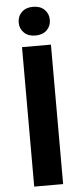

<svg xmlns="http://www.w3.org/2000/svg" viewBox="-61 -943 414 975"><g transform="rotate(-5 146.0 -455.0)"><path d="M220.2 0H72.8V-710.9H220.2ZM146 -763.7Q109.9 -763.7 88.4 -784.4Q66.9 -805.2 66.9 -836.4Q66.9 -868.7 88.4 -889.4Q109.9 -910.2 146 -910.2Q182.6 -910.2 204.1 -889.4Q225.6 -868.7 225.6 -836.4Q225.6 -805.2 204.1 -784.4Q182.6 -763.7 146 -763.7Z"/></g></svg>

Font: Heebo
Style: Bold
Weight: 700
Designer: Oded Ezer
Foundry: Ezer Type House
Version: Version 3.100